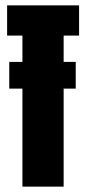

<svg xmlns="http://www.w3.org/2000/svg" viewBox="-20 -695 320 715"><path d="M14.5 -365V-464.5H63.5V-562.5H6.5V-675H274.5V-562.5H217V-464.5H262V-365H217V0H63.5V-365Z"/></svg>

Font: Anybody UltraCondensed ExtraBold
Style: Regular
Weight: 800
Width: 1
Designer: Tyler Finck
Foundry: Etcetera Type Company
Version: Version 1.010; ttfautohint (v1.8.3) -l 8 -r 50 -G 200 -x 14 